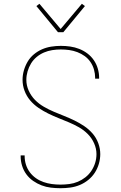

<svg xmlns="http://www.w3.org/2000/svg" viewBox="-20 -985 640 1013"><path d="M299 8Q274 8 248.5 5Q223 2 199.5 -7Q176 -16 155 -30.5Q134 -45 119 -65.5Q104 -86 96.5 -110.5Q89 -135 89 -160V-165H110V-161Q110 -138 117 -116Q124 -94 137.5 -76Q151 -58 169.5 -45Q188 -32 209.5 -24.5Q231 -17 253.5 -14Q276 -11 299 -11Q322 -11 345.5 -14Q369 -17 390.5 -26Q412 -35 430.5 -49.5Q449 -64 462 -83.5Q475 -103 482 -125.5Q489 -148 489 -172Q489 -201 476.5 -229Q464 -257 443 -278Q422 -299 396.5 -313.5Q371 -328 343.5 -339.5Q316 -351 288.5 -362Q261 -373 234.5 -386Q208 -399 183 -416Q158 -433 139 -455.5Q120 -478 109.5 -506Q99 -534 99 -564Q99 -589 106 -613.5Q113 -638 126 -660Q139 -682 159 -698.5Q179 -715 202 -725Q225 -735 250.5 -739Q276 -743 301 -743Q326 -743 350.5 -739.5Q375 -736 398 -727Q421 -718 441 -703Q461 -688 475 -667.5Q489 -647 496 -623Q503 -599 503 -575V-570H482V-574Q482 -596 476 -617.5Q470 -639 457.5 -657.5Q445 -676 427 -689Q409 -702 388 -710Q367 -718 345 -721Q323 -724 301 -724Q278 -724 255.5 -720.5Q233 -717 212 -708Q191 -699 173.5 -684.5Q156 -670 144 -650.5Q132 -631 125.5 -608.5Q119 -586 119 -564Q119 -534 131.5 -506.5Q144 -479 164.5 -458Q185 -437 211 -422Q237 -407 264 -395.5Q291 -384 319 -373Q347 -362 373.5 -349Q400 -336 424.5 -319.5Q449 -303 468.5 -280.5Q488 -258 498.5 -229.5Q509 -201 509 -172Q509 -146 501.5 -120.5Q494 -95 480 -73.5Q466 -52 445.5 -35.5Q425 -19 401 -9Q377 1 351 4.5Q325 8 299 8ZM286 -815 172 -953 188 -965 300 -832 412 -965 428 -953 314 -815Z"/></svg>

Font: Iosevka Thin Extended
Style: Regular
Weight: 100
Width: 7
Monospace: yes
Designer: Belleve Invis
Foundry: Belleve Invis
Version: Version 32.5.0; ttfautohint (v1.8.4)